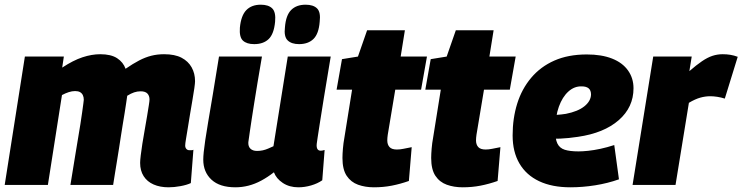

<svg xmlns="http://www.w3.org/2000/svg" viewBox="-22 -788 3163 818"><path d="M696 10Q660 10 632.5 -2Q605 -14 590 -37.5Q575 -61 575 -94Q575 -104 577.5 -125.5Q580 -147 584.5 -175.5Q589 -204 594.5 -234.5Q600 -265 604.5 -292.5Q609 -320 612 -339Q615 -358 615 -364Q615 -380 606 -389.5Q597 -399 577 -399Q563 -399 549.5 -394.5Q536 -390 520 -380Q519 -376 518 -366Q517 -356 516 -352Q513 -330 509 -306.5Q505 -283 501 -258Q497 -233 493 -207.5Q489 -182 485 -155.5Q481 -129 476.5 -102.5Q472 -76 468 -50.5Q464 -25 460 0H278Q283 -31 288.5 -64.5Q294 -98 299.5 -132Q305 -166 310.5 -198.5Q316 -231 320.5 -259Q325 -287 328 -309.5Q331 -332 333 -346Q335 -360 335 -363Q335 -374 331 -382.5Q327 -391 319 -395.5Q311 -400 298 -400Q285 -400 271 -395.5Q257 -391 242 -383L182 0H-2L84 -547H250L243 -500Q290 -531 329.5 -544Q369 -557 405 -557Q451 -557 477 -540Q503 -523 513 -495Q545 -517 571 -530.5Q597 -544 622.5 -550.5Q648 -557 677 -557Q723 -557 751.5 -542Q780 -527 794.5 -501Q809 -475 809 -442Q809 -434 806 -412.5Q803 -391 798 -362.5Q793 -334 788 -303.5Q783 -273 778.5 -245Q774 -217 770.5 -196.5Q767 -176 767 -168Q767 -159 772 -153.5Q777 -148 785 -148Q789 -148 793.5 -148Q798 -148 802 -150L791 -8Q774 0 747 5Q720 10 696 10Z M981 10Q914 10 879 -22.5Q844 -55 844 -108Q844 -121 846 -140.5Q848 -160 852.5 -191Q857 -222 865 -269Q873 -316 884.5 -384.5Q896 -453 911 -547H1094Q1083 -484 1075 -435Q1067 -386 1061 -348.5Q1055 -311 1050.5 -281.5Q1046 -252 1042.5 -228Q1039 -204 1036 -182Q1035 -164 1045 -154.5Q1055 -145 1073 -145Q1086 -145 1097.5 -147.5Q1109 -150 1120.5 -155Q1132 -160 1143 -165L1204 -547H1387Q1369 -439 1357.5 -369Q1346 -299 1340 -259Q1334 -219 1331 -200.5Q1328 -182 1327.5 -176Q1327 -170 1327 -169Q1327 -157 1331.5 -151.5Q1336 -146 1344 -146Q1346 -146 1350.5 -146.5Q1355 -147 1361 -149L1351 -20Q1331 -6 1303.5 2Q1276 10 1249 10Q1211 10 1183 -8.5Q1155 -27 1145 -54Q1118 -33 1091 -18.5Q1064 -4 1036.5 3Q1009 10 981 10ZM1252 -600Q1220 -600 1203.5 -616Q1187 -632 1192 -672Q1196 -723 1218.5 -745.5Q1241 -768 1280 -768Q1313 -768 1329 -752Q1345 -736 1340 -695Q1336 -644 1313.5 -622Q1291 -600 1252 -600ZM1061 -600Q1029 -600 1013 -615Q997 -630 1000 -670Q1005 -722 1027.5 -745Q1050 -768 1089 -768Q1122 -768 1138 -752Q1154 -736 1150 -695Q1145 -643 1122.5 -621.5Q1100 -600 1061 -600Z M1732 -161 1720 -17Q1683 -4 1647 3Q1611 10 1571 10Q1534 10 1503.5 -1Q1473 -12 1455 -39Q1437 -66 1437 -115Q1437 -131 1439 -155Q1441 -179 1445 -200L1478 -406H1412L1435 -536L1503 -547L1542 -659H1703L1685 -547H1797L1772 -406H1662L1630 -214Q1629 -207 1628.5 -201Q1628 -195 1628 -190Q1628 -172 1637.5 -161.5Q1647 -151 1669 -151Q1682 -151 1696.5 -154Q1711 -157 1732 -161Z M2110 -161 2098 -17Q2061 -4 2025 3Q1989 10 1949 10Q1912 10 1881.5 -1Q1851 -12 1833 -39Q1815 -66 1815 -115Q1815 -131 1817 -155Q1819 -179 1823 -200L1856 -406H1790L1813 -536L1881 -547L1920 -659H2081L2063 -547H2175L2150 -406H2040L2008 -214Q2007 -207 2006.5 -201Q2006 -195 2006 -190Q2006 -172 2015.5 -161.5Q2025 -151 2047 -151Q2060 -151 2074.5 -154Q2089 -157 2110 -161Z M2311 -299Q2327 -297 2348.5 -298.5Q2370 -300 2389 -303Q2440 -313 2467.5 -335Q2495 -357 2496 -385Q2496 -403 2486 -411.5Q2476 -420 2456 -420Q2425 -421 2399.5 -398Q2374 -375 2359 -333.5Q2344 -292 2344 -234Q2343 -197 2352.5 -177Q2362 -157 2384 -150Q2406 -143 2443 -143Q2460 -143 2484 -145.5Q2508 -148 2536 -154Q2564 -160 2595 -170L2615 -24Q2567 -7 2513.5 1.5Q2460 10 2408 10Q2330 10 2275 -16Q2220 -42 2191 -91.5Q2162 -141 2162 -211Q2162 -284 2181.5 -346.5Q2201 -409 2241 -456.5Q2281 -504 2340 -530Q2399 -556 2478 -556Q2541 -556 2585.5 -538.5Q2630 -521 2653.5 -488Q2677 -455 2677 -412Q2677 -331 2614 -276Q2551 -221 2440 -205Q2400 -199 2366 -197.5Q2332 -196 2300 -200Z M2925 -547 2915 -485Q2945 -511 2968.5 -527Q2992 -543 3013 -550Q3034 -557 3057 -557Q3074 -557 3089.5 -554.5Q3105 -552 3121 -546L3066 -368Q3050 -373 3034 -375.5Q3018 -378 3004 -378Q2983 -378 2961.5 -372Q2940 -366 2913 -350L2856 0H2673L2761 -547Z"/></svg>

Font: Georama ExtraCondensed Thin ExtraBold
Style: Italic
Weight: 800
Italic angle: -9°
Version: Version 1.001